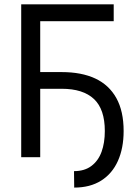

<svg xmlns="http://www.w3.org/2000/svg" viewBox="-20 -727 633 888"><path d="M505.9 -628.9V-707H78.1V0H166V-628.9ZM164.1 -393.6V-316.4H265.6C331.4 -316.4 381 -300.6 414.6 -269C448.1 -237.5 464.8 -188.2 464.8 -121.1C464.8 -84.6 459.8 -52.6 449.7 -24.9C439.6 2.8 424 24.6 402.8 40.5C381.7 56.5 354.8 64.5 322.3 64.5L323.2 140.6C372.1 140.6 413.6 129.9 447.8 108.4C481.9 86.9 507.8 56.5 525.4 17.1C543 -22.3 551.8 -68.4 551.8 -121.1C551.8 -182.3 540.5 -233.1 518.1 -273.4C495.6 -313.8 463.2 -343.9 420.9 -363.8C378.6 -383.6 326.8 -393.6 265.6 -393.6Z"/></svg>

Font: Pretendard Variable
Style: Regular
Weight: 400
Designer: Base glyphs from Inter by Rasmus Andersson; Hangeul glyphs from Noto Sans CJK(Source Han Sans) by Jang Soo-young and Kan
Foundry: Kil Hyung-jin
Version: Version 1.309;Glyphs 3.2 (3225)